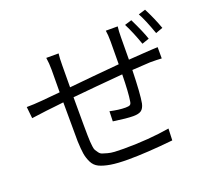

<svg xmlns="http://www.w3.org/2000/svg" viewBox="-135 -961 1269 1158"><g transform="rotate(-20 500.0 -382.0)"><path d="M864.3 -617.2 818.4 -601.6Q791 -680.7 758.8 -744.1L803.7 -757.8Q848.6 -666 864.3 -617.2ZM637.7 -751H713.9Q710 -719.7 710 -681.6Q710 -659.2 709.5 -610.4Q709 -561.5 709 -539.1Q742.2 -542 823.2 -546.9Q837.9 -547.9 862.8 -549.3Q887.7 -550.8 897.5 -550.8V-478.5Q868.2 -480.5 823.2 -480.5Q801.8 -479.5 707 -473.6Q703.1 -319.3 692.4 -263.7Q685.5 -233.4 668.9 -221.7Q652.3 -210 618.2 -210Q576.2 -210 490.2 -222.7L492.2 -287.1Q547.9 -274.4 591.8 -274.4Q612.3 -274.4 620.1 -279.3Q627.9 -284.2 629.9 -300.8Q638.7 -353.5 640.6 -469.7Q457 -454.1 317.4 -440.4Q317.4 -212.9 318.4 -193.4Q319.3 -167 319.8 -155.3Q320.3 -143.6 322.8 -124.5Q325.2 -105.5 329.6 -98.1Q334 -90.8 342.8 -78.6Q351.6 -66.4 363.8 -62.5Q376 -58.6 395 -53.2Q414.1 -47.9 438.5 -46.4Q462.9 -44.9 496.1 -44.9Q658.2 -44.9 791 -67.4L788.1 7.8Q617.2 25.4 500 25.4Q431.6 25.4 387.7 18.1Q343.8 10.7 316.4 -2.4Q289.1 -15.6 275.4 -43.5Q261.7 -71.3 256.8 -101.1Q252 -130.9 250 -182.6Q249 -225.6 249 -432.6Q223.6 -429.7 185.5 -425.3Q147.5 -420.9 136.7 -419.9Q74.2 -412.1 40 -407.2L32.2 -481.4Q76.2 -481.4 131.8 -486.3Q163.1 -488.3 249 -497.1L250 -640.6Q250 -683.6 244.1 -719.7H323.2Q319.3 -691.4 319.3 -643.6L318.4 -503.9Q349.6 -506.8 464.4 -518.1Q579.1 -529.3 641.6 -534.2Q642.6 -583 642.6 -679.7Q642.6 -723.6 637.7 -751ZM858.4 -775.4 903.3 -789.1Q939.5 -718.8 963.9 -650.4L918 -633.8Q883.8 -730.5 858.4 -775.4Z"/></g></svg>

Font: Gen Shin Gothic Normal
Style: Regular
Weight: 300
Designer: [Source Han Sans]
Ryoko NISHIZUKA  (kana & ideographs); Paul D. Hunt (Latin, Greek & Cyrillic); Wenlong ZHANG  (bopomofo
Version: Version 1.002.20150607